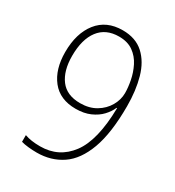

<svg xmlns="http://www.w3.org/2000/svg" viewBox="-177 -897 865 947"><g transform="rotate(30 255.5 -423.5)"><path d="M177 -56Q154 -56 129.5 -58.5Q105 -61 88 -66V-104Q123 -91 176 -91Q282 -91 345 -175Q408 -259 411 -444H408Q397 -418 374.5 -394Q352 -370 317 -354.5Q282 -339 235 -339Q145 -339 98 -398.5Q51 -458 51 -556Q51 -663 101.5 -727Q152 -791 244 -791Q318 -791 363.5 -749.5Q409 -708 429 -637Q449 -566 449 -477Q449 -324 415 -231.5Q381 -139 319.5 -97.5Q258 -56 177 -56ZM240 -374Q292 -374 329.5 -396.5Q367 -419 387.5 -454.5Q408 -490 408 -528Q408 -559 400.5 -598Q393 -637 375 -673Q357 -709 325 -732Q293 -755 244 -755Q169 -755 129.5 -703Q90 -651 90 -557Q90 -472 127 -423Q164 -374 240 -374Z"/></g></svg>

Font: Noto Sans Malayalam UI SemiCondensed ExtraLight
Style: Regular
Weight: 200
Width: 4
Designer: Jelle Bosma - Monotype Design Team
Foundry: Monotype Imaging Inc.
Version: Version 2.104; ttfautohint (v1.8.4.7-5d5b)